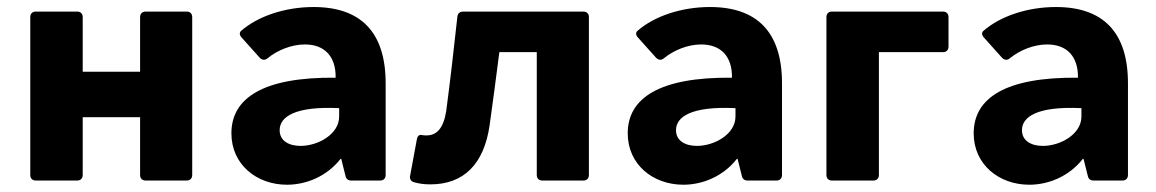

<svg xmlns="http://www.w3.org/2000/svg" viewBox="-20 -504 3228 536"><path d="M64.5 -456.1V-15.6C64.5 -5.9 70.3 0 80.1 0H195.3C205.1 0 210.9 -5.9 210.9 -15.6V-176.8H371.1V-15.6C371.1 -5.9 377 0 386.7 0H501C510.7 0 516.6 -5.9 516.6 -15.6V-456.1C516.6 -465.8 510.7 -471.7 501 -471.7H386.7C377 -471.7 371.1 -465.8 371.1 -456.1V-303.7H210.9V-456.1C210.9 -465.8 205.1 -471.7 195.3 -471.7H80.1C70.3 -471.7 64.5 -465.8 64.5 -456.1Z M855.5 -484.4C776.4 -484.4 700.2 -459 653.3 -418C647.5 -413.1 648.4 -405.3 655.3 -398.4L705.1 -342.8C711.9 -335.9 719.7 -335 727.5 -341.8C753.9 -363.3 793 -379.9 831.1 -379.9C886.7 -379.9 918 -345.7 917 -287.1C714.8 -289.1 626 -230.5 626 -131.8C626 -44.9 696.3 11.7 781.2 11.7C835 11.7 892.6 -11.7 930.7 -60.5H932.6L944.3 -13.7C946.3 -3.9 952.1 0 960.9 0H1041C1050.8 0 1056.6 -5.9 1056.6 -15.6V-271.5C1056.6 -414.1 987.3 -484.4 855.5 -484.4ZM819.3 -96.7C787.1 -96.7 760.7 -110.4 760.7 -140.6C760.7 -177.7 802.7 -208 926.8 -202.1V-178.7C926.8 -128.9 867.2 -96.7 819.3 -96.7Z M1136.7 4.9C1150.4 8.8 1164.1 10.7 1181.6 10.7C1275.4 10.7 1331.1 -46.9 1346.7 -153.3C1356.4 -220.7 1365.2 -291 1374 -358.4H1478.5V-15.6C1478.5 -5.9 1484.4 0 1494.1 0H1608.4C1618.2 0 1624 -5.9 1624 -15.6V-456.1C1624 -465.8 1618.2 -471.7 1608.4 -471.7H1273.4C1263.7 -471.7 1257.8 -466.8 1256.8 -457C1247.1 -369.1 1237.3 -281.2 1225.6 -193.4C1217.8 -144.5 1198.2 -126 1170.9 -126C1166 -126 1162.1 -126 1158.2 -127C1150.4 -128.9 1145.5 -125 1143.6 -114.3L1125 -13.7C1123 -4.9 1127 2.9 1136.7 4.9Z M1961.9 -484.4C1882.8 -484.4 1806.6 -459 1759.8 -418C1753.9 -413.1 1754.9 -405.3 1761.7 -398.4L1811.5 -342.8C1818.4 -335.9 1826.2 -335 1834 -341.8C1860.4 -363.3 1899.4 -379.9 1937.5 -379.9C1993.2 -379.9 2024.4 -345.7 2023.4 -287.1C1821.3 -289.1 1732.4 -230.5 1732.4 -131.8C1732.4 -44.9 1802.7 11.7 1887.7 11.7C1941.4 11.7 1999 -11.7 2037.1 -60.5H2039.1L2050.8 -13.7C2052.7 -3.9 2058.6 0 2067.4 0H2147.5C2157.2 0 2163.1 -5.9 2163.1 -15.6V-271.5C2163.1 -414.1 2093.8 -484.4 1961.9 -484.4ZM1925.8 -96.7C1893.6 -96.7 1867.2 -110.4 1867.2 -140.6C1867.2 -177.7 1909.2 -208 2033.2 -202.1V-178.7C2033.2 -128.9 1973.6 -96.7 1925.8 -96.7Z M2287.1 -456.1V-15.6C2287.1 -5.9 2293 0 2302.7 0H2418C2427.7 0 2433.6 -5.9 2433.6 -15.6V-358.4H2612.3C2622.1 -358.4 2627.9 -364.3 2627.9 -374V-456.1C2627.9 -465.8 2622.1 -471.7 2612.3 -471.7H2302.7C2293 -471.7 2287.1 -465.8 2287.1 -456.1Z M2927.7 -484.4C2848.6 -484.4 2772.5 -459 2725.6 -418C2719.7 -413.1 2720.7 -405.3 2727.5 -398.4L2777.3 -342.8C2784.2 -335.9 2792 -335 2799.8 -341.8C2826.2 -363.3 2865.2 -379.9 2903.3 -379.9C2959 -379.9 2990.2 -345.7 2989.3 -287.1C2787.1 -289.1 2698.2 -230.5 2698.2 -131.8C2698.2 -44.9 2768.6 11.7 2853.5 11.7C2907.2 11.7 2964.8 -11.7 3002.9 -60.5H3004.9L3016.6 -13.7C3018.6 -3.9 3024.4 0 3033.2 0H3113.3C3123 0 3128.9 -5.9 3128.9 -15.6V-271.5C3128.9 -414.1 3059.6 -484.4 2927.7 -484.4ZM2891.6 -96.7C2859.4 -96.7 2833 -110.4 2833 -140.6C2833 -177.7 2875 -208 2999 -202.1V-178.7C2999 -128.9 2939.5 -96.7 2891.6 -96.7Z"/></svg>

Font: Ed Sans Neue
Style: Bold
Weight: 700
Designer: Stephen Hutchings
Version: Version 1.004;PS 001.004;hotconv 1.0.88;makeotf.lib2.5.64775